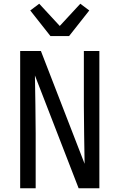

<svg xmlns="http://www.w3.org/2000/svg" viewBox="-20 -1008 640 1028"><path d="M88 0V-735H199L433 -131Q432 -209 430.5 -286.5Q429 -364 429 -441V-735H512V0H401L167 -604Q168 -526 169.5 -448.5Q171 -371 171 -294V0ZM250 -815 142 -952 190 -988 300 -869 410 -988 458 -952 350 -815Z"/></svg>

Font: R Plex Mono
Style: Regular
Weight: 400
Monospace: yes
Designer: Belleve Invis
Foundry: Belleve Invis
Version: Version 31.8.0